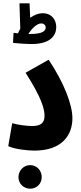

<svg xmlns="http://www.w3.org/2000/svg" viewBox="-20 -907 494 1164"><path d="M321 -743C321 -791 289 -827 240 -827C214 -827 188 -817 163 -799L159 -887H98L103 -733C98 -724 93 -715 89 -705C79 -706 69 -707 62 -708L59 -647C78 -645 136 -640 171 -640C295 -640 321 -700 321 -743ZM230 -765C246 -765 257 -754 257 -740C257 -721 240 -701 164 -701C160 -701 156 -701 152 -701C169 -729 202 -765 230 -765ZM30 -21C70 -2 147 6 189 6C356 6 419 -88 419 -190C419 -272 369 -404 275 -545L135 -466C235 -310 250 -244 250 -204C250 -158 222 -143 175 -143C146 -143 92 -149 54 -160ZM163 237C203 237 233 206 233 167C233 127 203 94 163 94C123 94 92 127 92 167C92 206 123 237 163 237Z"/></svg>

Font: Noto Sans Arabic UI ExtraCondensed Extra
Style: Regular
Weight: 800
Width: 3
Designer: Nadine Chahine - Monotype Design Team
Foundry: Monotype Imaging Inc.
Version: Version 1.900